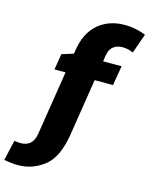

<svg xmlns="http://www.w3.org/2000/svg" viewBox="-286 -887 956 1224"><g transform="rotate(15 192.0 -275.0)"><path d="M314 -574 308 -535H430L408 -405H287L228 -30Q203 126 126 185.5Q49 245 -47 245Q-85 245 -138 235L-107 101Q-81 105 -66 105Q14 105 28 19L95 -405H22L39 -510L116 -534L120 -560Q138 -676 208.5 -735.5Q279 -795 383 -795Q452 -795 522 -768L476 -638Q441 -654 405 -654Q370 -654 345 -635Q320 -616 314 -574Z"/></g></svg>

Font: Bitter Pro Black
Style: Italic
Weight: 900
Italic angle: -9°
Designer: Sol Matas, and Bitter project Authors
Foundry: Sol Matas
Version: Version 1.010